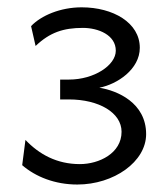

<svg xmlns="http://www.w3.org/2000/svg" viewBox="-20 -823 450 519"><path d="M142.6 -607.9V-554.2H166.5C247.1 -554.2 308.6 -518.6 308.6 -466.8C308.6 -408.7 248 -379.4 195.8 -379.4C133.8 -379.4 85.9 -405.8 48.8 -444.8L40 -376.5C76.2 -345.2 128.4 -324.2 189 -324.2C287.6 -324.2 375 -385.7 375 -460.4C375 -545.4 296.9 -578.1 248.5 -585.9C296.9 -595.2 357.9 -635.7 357.9 -693.8C357.9 -761.7 285.6 -803.2 200.7 -803.2C143.6 -803.2 91.3 -781.2 64 -752.4L76.2 -698.7C114.7 -735.4 151.4 -747.6 204.1 -747.6C245.6 -747.6 293 -728.5 293 -686C293 -646.5 234.4 -607.9 166.5 -607.9Z"/></svg>

Font: Andika
Style: Regular
Weight: 400
Designer: Victor Gaultney, Annie Olsen, Julie Remington, Don Collingsworth, Eric Hays
Foundry: SIL International
Version: Version 1.000